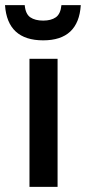

<svg xmlns="http://www.w3.org/2000/svg" viewBox="-65 -731 340 751"><path d="M50.3 0V-501H160.2V0ZM104 -573.2Q-36.1 -573.2 -45.4 -710.9H31.7Q34.7 -676.3 53.5 -663.3Q72.3 -650.4 104 -650.4Q134.8 -650.4 153.3 -663.3Q171.9 -676.3 175.3 -710.9H251Q242.2 -573.2 104 -573.2Z"/></svg>

Font: Ride Light
Style: Bold
Weight: 600
Version: Version 3.000